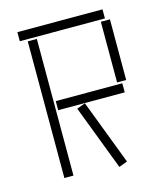

<svg xmlns="http://www.w3.org/2000/svg" viewBox="-108 -781 746 878"><g transform="rotate(-15 265.0 -342.0)"><path d="M57 -657H460V-700H57ZM92 0H135V-647H92ZM438 -360H481V-647H438ZM145 -307H460V-350H145ZM231 -291 348 16 388 1 271 -306Z"/></g></svg>

Font: Anthony
Style: Regular
Weight: 400
Designer: Sun Young Oh
Foundry: Velvetyne Type Foundry
Version: Version 1.000;hotconv 1.0.109;makeotfexe 2.5.65596